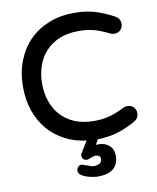

<svg xmlns="http://www.w3.org/2000/svg" viewBox="-100 -795 899 1102"><g transform="rotate(-10 349.0 -243.5)"><path d="M46 -349Q46 -435 73.5 -503.5Q101 -572 149 -619.5Q197 -667 263 -692.5Q329 -718 406 -718Q481 -718 536.5 -699.5Q592 -681 639 -655Q651 -648 658 -638Q665 -628 666 -610V-608Q666 -589 652.5 -574.5Q639 -560 616 -560Q611 -560 605 -561Q599 -562 593 -565Q554 -585 513 -598Q472 -611 415 -611Q351 -611 303 -591Q255 -571 222.5 -535.5Q190 -500 173.5 -452.5Q157 -405 157 -349Q157 -294 173.5 -246Q190 -198 222.5 -162.5Q255 -127 303 -107Q351 -87 415 -87Q472 -87 513 -100Q554 -113 593 -133Q599 -136 605 -137Q611 -138 616 -138Q639 -138 652.5 -123.5Q666 -109 666 -90V-88Q665 -70 658 -60Q651 -50 639 -43Q593 -17 541 0.5Q489 18 417 20L400 50Q405 49 415 49Q453 49 477.5 71Q502 93 502 129Q502 181 470.5 206Q439 231 381 231Q371 231 352 228Q333 225 315 219Q297 213 283.5 203Q270 193 270 178Q270 167 277 157.5Q284 148 299 148Q304 148 308 149.5Q312 151 314 152Q331 157 344 162.5Q357 168 368 168Q388 168 401.5 160Q415 152 415 132Q415 122 407.5 116.5Q400 111 389 111Q380 111 371.5 113.5Q363 116 350 121Q348 122 344 123.5Q340 125 335 125Q324 125 315.5 117.5Q307 110 307 99Q307 91 309 87Q311 83 313 80L352 16Q285 8 229 -21Q173 -50 132.5 -96.5Q92 -143 69 -207Q46 -271 46 -349Z"/></g></svg>

Font: Varela Round Precious
Style: Medium
Weight: 500
Designer: Joe Prince
Foundry: Joe Prince
Version: Version 1.000